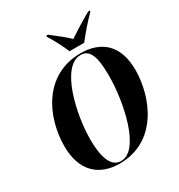

<svg xmlns="http://www.w3.org/2000/svg" viewBox="-215 -1073 1142 1226"><g transform="rotate(-30 356.0 -460.0)"><path d="M389 -771H497C535 -819 578 -871 631 -924L632 -931H618C548 -891 488 -853 449 -827C420 -855 381 -887 323 -931H310L309 -924C331 -891 371 -817 389 -771ZM309 11C585 11 694 -258 694 -459C694 -649 585 -725 443 -725C174 -725 57 -477 57 -261C57 -79 157 11 309 11ZM325 1C263 1 222 -60 222 -218C222 -400 293 -715 437 -715C501 -715 529 -660 529 -510C529 -313 462 1 325 1Z"/></g></svg>

Font: Noto Serif Display Condensed ExtraBold
Style: Italic
Weight: 800
Width: 3
Italic angle: -12°
Designer: Monotype Design Team
Foundry: Monotype Imaging Inc.
Version: Version 2.009